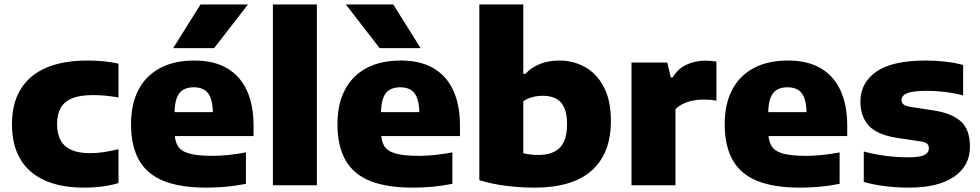

<svg xmlns="http://www.w3.org/2000/svg" viewBox="-20 -828 4380 858"><path d="M356.5 10.5Q252 10.5 180 -21.8Q108 -54 70.8 -117Q33.5 -180 33.5 -273Q33.5 -366 72.5 -429.5Q111.5 -493 186.5 -525.2Q261.5 -557.5 370 -557.5Q409 -557.5 443.8 -554Q478.5 -550.5 509.5 -543.5V-392.5Q478.5 -398 451 -400.5Q423.5 -403 394 -403Q338 -403 303 -389Q268 -375 251.5 -346.2Q235 -317.5 235 -273.5Q235 -229 251.5 -200Q268 -171 300.8 -157.2Q333.5 -143.5 382 -143.5Q412 -143.5 440.8 -147.8Q469.5 -152 509.5 -161V-10Q479 -0.5 439.8 5Q400.5 10.5 356.5 10.5Z M902 10.5Q785.5 10.5 711.2 -19.5Q637 -49.5 601.2 -112.5Q565.5 -175.5 565.5 -273.5Q565.5 -362 598.2 -425.5Q631 -489 694.2 -523.2Q757.5 -557.5 849 -557.5Q936 -557.5 994.8 -523Q1053.5 -488.5 1083.2 -423.5Q1113 -358.5 1113 -267V-220H664.5V-327H961.5L931.5 -317.5Q931.5 -361 922.2 -387.5Q913 -414 894 -426Q875 -438 846 -438Q817 -438 797.8 -426.2Q778.5 -414.5 769.2 -388Q760 -361.5 760 -318.5V-241.5Q760 -201 773.8 -177Q787.5 -153 824.5 -142.2Q861.5 -131.5 932 -131.5Q965.5 -131.5 1004 -135.8Q1042.5 -140 1079 -147V-6.5Q1030.5 3 987 6.8Q943.5 10.5 902 10.5ZM754 -613 876 -808H1088L937 -613Z M1199.5 0V-808H1396V0Z M1824.5 10.5Q1708 10.5 1633.8 -19.5Q1559.5 -49.5 1523.8 -112.5Q1488 -175.5 1488 -273.5Q1488 -362 1520.8 -425.5Q1553.5 -489 1616.8 -523.2Q1680 -557.5 1771.5 -557.5Q1858.5 -557.5 1917.2 -523Q1976 -488.5 2005.8 -423.5Q2035.5 -358.5 2035.5 -267V-220H1587V-327H1884L1854 -317.5Q1854 -361 1844.8 -387.5Q1835.5 -414 1816.5 -426Q1797.5 -438 1768.5 -438Q1739.5 -438 1720.2 -426.2Q1701 -414.5 1691.8 -388Q1682.5 -361.5 1682.5 -318.5V-241.5Q1682.5 -201 1696.2 -177Q1710 -153 1747 -142.2Q1784 -131.5 1854.5 -131.5Q1888 -131.5 1926.5 -135.8Q1965 -140 2001.5 -147V-6.5Q1953 3 1909.5 6.8Q1866 10.5 1824.5 10.5ZM1676.5 -613 1525.5 -808H1737.5L1859.5 -613Z M2367.5 10.5Q2306.5 10.5 2242.2 2.5Q2178 -5.5 2122 -23V-808H2318.5V-498H2327.5Q2355 -527 2393 -542.2Q2431 -557.5 2479.5 -557.5Q2541.5 -557.5 2594 -528.5Q2646.5 -499.5 2678.2 -439.5Q2710 -379.5 2710 -287Q2710 -143 2624.5 -66.2Q2539 10.5 2367.5 10.5ZM2385 -135.5Q2450 -135.5 2482 -168.2Q2514 -201 2514 -272.5Q2514 -320.5 2500.8 -348.5Q2487.5 -376.5 2463.2 -388.2Q2439 -400 2405.5 -400Q2383 -400 2360 -394.2Q2337 -388.5 2318.5 -375.5V-143Q2332 -140 2349 -137.8Q2366 -135.5 2385 -135.5Z M2802 0V-548.5H2962L2977.5 -482H2986Q3009 -520.5 3047.2 -538.8Q3085.5 -557 3133.5 -557Q3146.5 -557 3159 -555.8Q3171.5 -554.5 3181.5 -553V-378Q3167.5 -381 3151.5 -382Q3135.5 -383 3121.5 -383Q3099 -383 3075.5 -378.2Q3052 -373.5 3031.8 -363.8Q3011.5 -354 2998.5 -339.5V0Z M3555 10.5Q3438.5 10.5 3364.2 -19.5Q3290 -49.5 3254.2 -112.5Q3218.5 -175.5 3218.5 -273.5Q3218.5 -362 3251.2 -425.5Q3284 -489 3347.2 -523.2Q3410.5 -557.5 3502 -557.5Q3589 -557.5 3647.8 -523Q3706.5 -488.5 3736.2 -423.5Q3766 -358.5 3766 -267V-220H3317.5V-327H3614.5L3584.5 -317.5Q3584.5 -361 3575.2 -387.5Q3566 -414 3547 -426Q3528 -438 3499 -438Q3470 -438 3450.8 -426.2Q3431.5 -414.5 3422.2 -388Q3413 -361.5 3413 -318.5V-241.5Q3413 -201 3426.8 -177Q3440.5 -153 3477.5 -142.2Q3514.5 -131.5 3585 -131.5Q3618.5 -131.5 3657 -135.8Q3695.5 -140 3732 -147V-6.5Q3683.5 3 3640 6.8Q3596.5 10.5 3555 10.5Z M4041.5 10.5Q3987.5 10.5 3935.2 4Q3883 -2.5 3840 -15V-151Q3883.5 -139 3935 -132Q3986.5 -125 4038.5 -125Q4091 -125 4111 -135.5Q4131 -146 4131 -164.5Q4131 -178.5 4123 -185.8Q4115 -193 4091.5 -196.5L3988 -212Q3900.5 -225.5 3862.8 -266Q3825 -306.5 3825 -374Q3825 -458 3896 -507.8Q3967 -557.5 4117.5 -557.5Q4162 -557.5 4206.8 -552.2Q4251.5 -547 4284 -537.5V-401.5Q4250.5 -411 4207.2 -416.5Q4164 -422 4121 -422Q4074 -422 4049.8 -416.2Q4025.5 -410.5 4017 -401Q4008.5 -391.5 4008.5 -380.5Q4008.5 -369 4017 -361.8Q4025.5 -354.5 4048 -350.5L4152 -334.5Q4230 -323 4272.2 -287Q4314.5 -251 4314.5 -172Q4314.5 -87 4243.5 -38.2Q4172.5 10.5 4041.5 10.5Z"/></svg>

Font: Encode Sans SemiExpanded ExtraBold
Style: Regular
Weight: 800
Width: 6
Designer: Multiple Designers
Foundry: Impallari Type
Version: Version 3.002